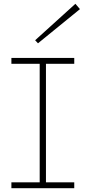

<svg xmlns="http://www.w3.org/2000/svg" viewBox="-20 -991 451 1011"><path d="M189 -18V-672H222V-18ZM40 0V-31H371V0ZM40 -655V-686H371V-655ZM180 -763 165 -779 377 -971 401 -943Z"/></svg>

Font: BioRhyme ExtraLight
Style: Regular
Weight: 250
Designer: Aoife Mooney
Foundry: Aoife Mooney Type
Version: Version 1.600;gftools[0.9.33]